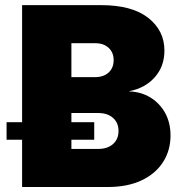

<svg xmlns="http://www.w3.org/2000/svg" viewBox="-20 -748 719 768"><path d="M68.4 0V-727.5H383.8Q508.3 -727.5 573 -676.5Q637.7 -625.5 637.7 -545.9Q637.7 -482.4 599.1 -439Q560.5 -395.5 497.1 -383.3V-382.3Q543.9 -380.9 581.3 -358.2Q618.7 -335.4 640.4 -296.4Q662.1 -257.3 662.1 -206.1Q662.1 -146.5 632.3 -99.9Q602.5 -53.2 546.4 -26.6Q490.2 0 411.1 0ZM265.6 -152.3H373Q410.2 -152.3 432.1 -171.9Q454.1 -191.4 454.1 -224.1Q454.1 -256.8 432.1 -276.4Q410.2 -295.9 373 -295.9H265.6ZM265.6 -439.5H360.8Q394.5 -439.5 414.6 -458Q434.6 -476.6 434.6 -507.3Q434.6 -538.1 414.6 -556.6Q394.5 -575.2 360.8 -575.2H265.6ZM6.3 -189V-259.3H356.9V-189Z"/></svg>

Font: Inter Display Black
Style: Regular
Weight: 900
Designer: Rasmus Andersson
Foundry: rsms
Version: Version 4.000;git-a52131595